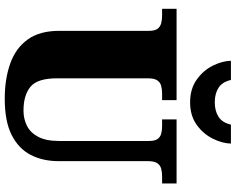

<svg xmlns="http://www.w3.org/2000/svg" viewBox="-112 -871 993 809"><g transform="rotate(90 384.5 -466.5)"><path d="M396 10Q313 10 248 -13Q183 -36 146.5 -86.5Q110 -137 110 -219V-597Q110 -622 101.5 -633.5Q93 -645 78.5 -649Q64 -653 46 -653H17V-714H402V-653H373Q356 -653 341.5 -649Q327 -645 318.5 -632.5Q310 -620 310 -593V-210Q310 -128 345.5 -98.5Q381 -69 446 -69Q481 -69 510 -83.5Q539 -98 556.5 -131Q574 -164 574 -219V-597Q574 -622 566 -633.5Q558 -645 544 -649Q530 -653 512 -653H483V-714H753V-653H723Q705 -653 690.5 -649Q676 -645 667.5 -632.5Q659 -620 659 -593V-217Q659 -150 632.5 -99Q606 -48 548.5 -19Q491 10 396 10ZM411 -771Q355 -771 316 -798.5Q277 -826 257 -866Q237 -906 236 -943H317Q325 -907 349.5 -891Q374 -875 411 -875Q448 -875 472.5 -891Q497 -907 505 -943H585Q584 -906 564 -866Q544 -826 505.5 -798.5Q467 -771 411 -771Z"/></g></svg>

Font: Noto Serif Kannada Black
Style: Regular
Weight: 900
Version: Version 2.003